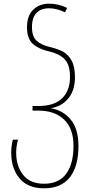

<svg xmlns="http://www.w3.org/2000/svg" viewBox="-20 -785 497 1045"><path d="M41 47Q41 11 50 -25H78Q68 12 68 46Q68 119 106 167Q144 215 220 215Q300 215 340 161Q380 107 380 9Q380 -85 329 -134Q278 -183 189 -183H157V-208H189Q275 -208 318 -250Q361 -292 361 -365Q361 -434 331 -463.5Q301 -493 248 -505Q192 -517 159.5 -545.5Q127 -574 127 -636Q127 -700 161 -732.5Q195 -765 247 -765Q299 -765 345 -742L334 -718Q288 -740 247 -740Q204 -740 179 -715Q154 -690 154 -637Q154 -587 179 -563.5Q204 -540 252 -529Q294 -519 322.5 -504Q351 -489 369.5 -455.5Q388 -422 388 -365Q388 -293 351.5 -249Q315 -205 256 -196Q323 -185 365 -134Q407 -83 407 9Q407 122 359.5 181Q312 240 220 240Q132 240 86.5 186Q41 132 41 47Z"/></svg>

Font: Noto Sans Georgian Thin Narrow
Style: Regular
Weight: 250
Width: 4
Designer: Monotype Design team
Foundry: Monotype Imaging Inc.
Version: Version 1.000